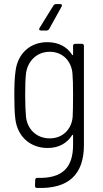

<svg xmlns="http://www.w3.org/2000/svg" viewBox="-20 -718 502 938"><path d="M274 -698H253C248 -698 244 -695 241 -691L173 -581C169 -574 172 -569 180 -569H208C213 -569 218 -572 220 -576L281 -686C285 -693 282 -698 274 -698ZM337 -494V-452C337 -448 334 -447 332 -451C307 -490 265 -512 211 -512C125 -512 66 -454 56 -371C51 -339 50 -296 50 -252C50 -208 51 -167 55 -136C66 -50 128 5 213 5C267 5 307 -18 332 -57C334 -61 337 -60 337 -56V-11C337 98 288 155 162 151C156 151 152 155 152 161L151 190C151 197 154 200 161 200C314 206 390 135 390 -9V-494C390 -500 386 -504 380 -504H347C341 -504 337 -500 337 -494ZM335 -147C330 -88 288 -42 223 -42C159 -42 114 -86 107 -147C105 -172 103 -205 103 -253C103 -300 104 -331 107 -359C115 -419 159 -465 223 -465C287 -465 329 -419 334 -359C336 -331 337 -308 337 -252C337 -196 336 -174 335 -147Z"/></svg>

Font: Barlow Semi Condensed Light
Style: Regular
Weight: 300
Width: 4
Designer: Jeremy Tribby
Foundry: Tribby Type
Version: Version 1.422;hotconv 1.0.109;makeotfexe 2.5.65596